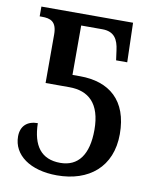

<svg xmlns="http://www.w3.org/2000/svg" viewBox="-82 -777 688 850"><g transform="rotate(10 262.0 -352.0)"><path d="M232 10C375 10 475 -70 475 -218C475 -370 388 -440 257 -440H223V-662H318C373 -662 390 -628 396 -581L402 -537H452L447 -714H35V-670H45C83 -670 112 -661 112 -602V-384H219C305 -384 361 -336 361 -217C361 -105 317 -47 237 -47C151 -47 111 -102 109 -203C62 -203 33 -177 33 -130C33 -47 111 10 232 10Z"/></g></svg>

Font: Noto Serif SemiCondensed Medium
Style: Regular
Weight: 500
Width: 4
Designer: Monotype Design Team
Foundry: Monotype Imaging Inc.
Version: Version 2.014